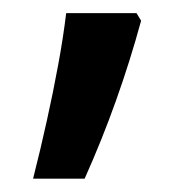

<svg xmlns="http://www.w3.org/2000/svg" viewBox="-20 -138 292 289"><path d="M29.8 130.9Q41 86.9 50.5 43.7Q60.1 0.5 67.6 -40.5Q75.2 -81.5 79.6 -118.2H185.5L192.4 -106.9Q175.8 -45.9 154.5 13.7Q133.3 73.2 107.4 130.9Z"/></svg>

Font: Open Sans
Style: Regular
Weight: 600
Width: 3
Foundry: Ascender Corporation
Version: Version 1.000